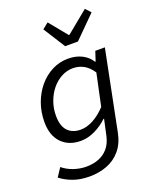

<svg xmlns="http://www.w3.org/2000/svg" viewBox="-172 -846 945 1162"><g transform="rotate(-20 300.0 -265.0)"><path d="M200.8 217.1Q140.9 217.1 94.8 200Q48.6 182.9 15.7 157L52.1 102.3Q81.4 126.9 121.5 140.6Q161.7 154.3 201.8 154.3Q245.2 154.3 281.5 140.6Q317.9 126.9 343.2 97.4Q368.4 67.8 378.8 21.4L401.3 -81.8H397.3Q362.1 -47.9 316.4 -25.8Q270.8 -3.6 224.2 -3.6Q147.1 -3.6 101 -51.4Q55 -99.2 55 -185.8Q55 -250 75.5 -306.6Q96.1 -363.2 132.4 -406.3Q168.8 -449.3 216.7 -473.7Q264.6 -498.1 319.3 -498.1Q371.1 -498.1 409.5 -478.1Q447.9 -458.1 467.7 -424.7H471.7L491.9 -486.1H553.5L451.1 24.8Q437.7 92.5 401.5 135Q365.4 177.5 313.6 197.3Q261.9 217.1 200.8 217.1ZM246.8 -67.8Q286.7 -67.8 328.8 -90.5Q370.9 -113.1 409.3 -154.5L453.2 -361Q427.6 -399.9 395.8 -416.9Q364.1 -433.8 328 -433.8Q288.7 -433.8 253.5 -415Q218.3 -396.1 191.4 -363.4Q164.6 -330.6 149.2 -288Q133.7 -245.5 133.7 -198.4Q133.7 -131.8 163.9 -99.8Q194.1 -67.8 246.8 -67.8ZM330 -574.9 241 -715.6 279.4 -746.5 374.2 -630.7H378.2L519.4 -746.5L550.6 -712.8L412.5 -574.9Z"/></g></svg>

Font: SourceCodeVF
Style: Italic
Weight: 200
Italic angle: -11°
Monospace: yes
Designer: Paul D. Hunt, Teo Tuominen
Foundry: Adobe
Version: Version 1.026;hotconv 1.1.0;makeotfexe 2.6.0